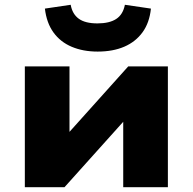

<svg xmlns="http://www.w3.org/2000/svg" viewBox="-20 -784 807 804"><path d="M84 0V-506H271V-214H255L517 -506H683V0H496V-293H513L250 0ZM389 -568Q328 -568 280.5 -588Q233 -608 204 -648Q175 -688 168 -748L276 -764Q283 -725 310 -705.5Q337 -686 388 -686Q438 -686 466.5 -704.5Q495 -723 503 -764L612 -748Q606 -689 577 -649Q548 -609 500.5 -588.5Q453 -568 389 -568Z"/></svg>

Font: Nunito Sans 7pt SemiExpanded Black
Style: Regular
Weight: 900
Width: 6
Designer: Vernon Adams
Foundry: Vernon Adams
Version: Version 3.101;gftools[0.9.27]